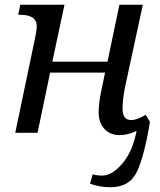

<svg xmlns="http://www.w3.org/2000/svg" viewBox="-20 -556 669 804"><path d="M578.1 -536.1 505.9 -202.1Q493.2 -143.6 493.2 -101.1Q493.2 -53.2 528.8 -53.2Q553.7 -53.2 589.8 -75.2L607.9 -45.9Q585 94.7 554.2 161.4Q523.4 228 442.9 228Q395.5 228 356.9 212.9L368.2 173.8Q385.3 179.2 408.2 179.2Q449.7 179.2 492.9 128.2Q536.1 77.1 551.8 -7.8Q515.1 9.8 481 9.8Q440.4 9.8 416.7 -16.8Q393.1 -43.5 393.1 -85Q393.1 -124 403.8 -173.8L419.9 -252H189.9L137.2 0H43.9L127.9 -401.9Q133.8 -429.7 133.8 -446.8Q133.8 -494.1 64 -494.1H56.2L64.9 -536.1H250L199.2 -297.9H430.2L480 -536.1Z"/></svg>

Font: Droid Serif
Style: Italic
Weight: 400
Italic angle: -12°
Designer: Monotype Design team
Foundry: Monotype Imaging Inc.
Version: Version 1.03